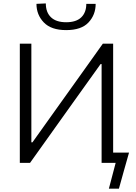

<svg xmlns="http://www.w3.org/2000/svg" viewBox="-20 -974 816 1148"><path d="M375.5 -794Q286 -794 242 -839.8Q198 -885.5 198 -951L254 -953.5Q254 -900 285 -870.5Q316 -841 375.5 -841Q435.5 -841 465.8 -870.2Q496 -899.5 496 -951H552Q552 -885.5 509.2 -839.8Q466.5 -794 375.5 -794ZM98.5 0V-713H167.5V-123H174L339.5 -355Q400.5 -440 464 -529.2Q527.5 -618.5 595 -713H656.5V-61.5H751.5Q743.5 -33.5 735.8 -6Q728 21.5 720.5 48Q713 74.5 705.8 101Q698.5 127.5 691 154H631L671.5 0H587.5V-591H581.5L415.5 -359Q340.5 -254 278.2 -166.5Q216 -79 159.5 0Z"/></svg>

Font: Commissioner Light
Style: Regular
Weight: 300
Designer: Kostas Bartsokas
Foundry: Kostas Bartsokas
Version: Version 1.000; ttfautohint (v1.8.3)